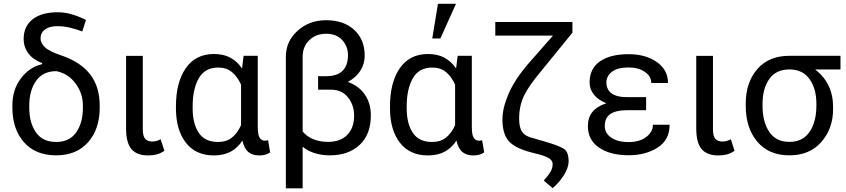

<svg xmlns="http://www.w3.org/2000/svg" viewBox="-20 -830 4571 1038"><path d="M107.9 -620.1Q107.9 -687.5 156.2 -725.6Q204.6 -763.7 292.5 -763.7Q330.1 -763.7 367.9 -752.7Q405.8 -741.7 444.8 -722.2L424.8 -659.7Q395 -671.4 360.8 -679.9Q326.7 -688.5 290.5 -688.5Q247.6 -688.5 223.4 -670.9Q199.2 -653.3 199.2 -622.1Q199.2 -597.2 223.1 -574.5Q247.1 -551.8 312 -530.3Q417.5 -493.7 468.3 -426.8Q519 -359.9 519 -259.3V-248Q519 -132.3 456.5 -61.3Q394 9.8 283.7 9.8Q171.9 9.8 109.4 -61.3Q46.9 -132.3 46.9 -248V-259.3Q46.9 -345.2 92.5 -405.8Q138.2 -466.3 206.5 -482.9L208.5 -488.3Q159.2 -507.3 133.5 -541.3Q107.9 -575.2 107.9 -620.1ZM138.2 -248Q138.2 -166 174.3 -114.3Q210.4 -62.5 283.7 -62.5Q355.5 -62.5 391.8 -114.3Q428.2 -166 428.2 -248V-259.3Q428.2 -325.2 388.4 -378.9Q348.6 -432.6 284.7 -445.3Q211.9 -445.3 175 -392.8Q138.2 -340.3 138.2 -259.3Z M752 -527.8V-131.3Q752 -92.8 765.4 -78.9Q778.8 -64.9 803.2 -64.9Q815.4 -64.9 826.7 -68.1Q837.9 -71.3 848.6 -77.1L868.7 -14.6Q846.7 0 826.2 5.1Q805.7 10.3 780.3 10.3Q720.2 10.3 690.9 -23.7Q661.6 -57.6 661.6 -136.2V-527.8Z M1373.5 -528.3V-143.6Q1373.5 -101.1 1383.8 -85.2Q1394 -69.3 1412.6 -69.3Q1417 -69.3 1421.4 -70.1Q1425.8 -70.8 1429.2 -72.3L1440.4 -5.9Q1426.3 3.4 1412.4 6.8Q1398.4 10.3 1380.9 10.3Q1344.7 10.3 1322.5 -8.3Q1300.3 -26.9 1290.5 -69.8Q1264.2 -29.8 1226.6 -9.8Q1189 10.3 1136.2 10.3Q1038.1 10.3 984.6 -58.8Q931.2 -127.9 931.2 -244.6V-254.9Q931.2 -384.8 984.4 -461.4Q1037.6 -538.1 1137.2 -538.1Q1188 -538.1 1225.1 -518.3Q1262.2 -498.5 1288.6 -460L1296.9 -528.3ZM1021.5 -244.6Q1021.5 -161.6 1054.4 -112.1Q1087.4 -62.5 1158.7 -62.5Q1204.1 -62.5 1233.6 -85.9Q1263.2 -109.4 1283.2 -153.3V-372.6Q1263.2 -416.5 1233.6 -440.7Q1204.1 -464.8 1159.7 -464.8Q1087.9 -464.8 1054.7 -407Q1021.5 -349.1 1021.5 -254.9Z M1742.7 -720.7Q1838.9 -720.7 1895.3 -668.2Q1951.7 -615.7 1951.7 -529.3Q1951.7 -483.9 1927.7 -447Q1903.8 -410.2 1860.4 -387.2Q1920.4 -365.7 1952.6 -318.4Q1984.9 -271 1984.9 -206.5Q1984.9 -103 1924.3 -46.6Q1863.8 9.8 1763.2 9.8Q1721.2 9.8 1683.3 -1.5Q1645.5 -12.7 1616.2 -36.6V188H1525.4V-523.4Q1525.4 -606.4 1588.6 -663.6Q1651.9 -720.7 1742.7 -720.7ZM1740.7 -418Q1803.7 -418 1832.5 -447.8Q1861.3 -477.5 1861.3 -531.2Q1861.3 -579.1 1830.3 -613.3Q1799.3 -647.5 1742.7 -647.5Q1687.5 -647.5 1651.9 -612.5Q1616.2 -577.6 1616.2 -523.4V-119.1Q1638.2 -92.3 1673.3 -77.6Q1708.5 -63 1753.9 -63Q1820.8 -63 1857.7 -101.3Q1894.5 -139.6 1894.5 -204.6Q1894.5 -261.7 1861.3 -303.5Q1828.1 -345.2 1769.5 -345.2H1699.7V-418Z M2530.8 -528.3V-143.6Q2530.8 -101.1 2541 -85.2Q2551.3 -69.3 2569.8 -69.3Q2574.2 -69.3 2578.6 -70.1Q2583 -70.8 2586.4 -72.3L2597.7 -5.9Q2583.5 3.4 2569.6 6.8Q2555.7 10.3 2538.1 10.3Q2502 10.3 2479.7 -8.3Q2457.5 -26.9 2447.8 -69.8Q2421.4 -29.8 2383.8 -9.8Q2346.2 10.3 2293.5 10.3Q2195.3 10.3 2141.8 -58.8Q2088.4 -127.9 2088.4 -244.6V-254.9Q2088.4 -384.8 2141.6 -461.4Q2194.8 -538.1 2294.4 -538.1Q2345.2 -538.1 2382.3 -518.3Q2419.4 -498.5 2445.8 -460L2454.1 -528.3ZM2178.7 -244.6Q2178.7 -161.6 2211.7 -112.1Q2244.6 -62.5 2315.9 -62.5Q2361.3 -62.5 2390.9 -85.9Q2420.4 -109.4 2440.4 -153.3V-372.6Q2420.4 -416.5 2390.9 -440.7Q2361.3 -464.8 2316.9 -464.8Q2245.1 -464.8 2211.9 -407Q2178.7 -349.1 2178.7 -254.9ZM2347.7 -809.6H2445.3L2360.8 -622.1H2316.9Z M3074.7 -710.9V-653.3L2903.8 -443.4Q2840.3 -368.2 2813.5 -313.5Q2786.6 -258.8 2786.6 -188Q2786.6 -139.2 2804 -115.5Q2821.3 -91.8 2864.7 -82.5L2927.7 -64Q3001.5 -42.5 3027.8 -26.1Q3054.2 -9.8 3054.2 43.5Q3053.2 79.6 3026.1 120.6Q2999 161.6 2967.8 187L2919.9 146.5Q2944.8 118.2 2956.3 98.4Q2967.8 78.6 2967.8 57.1Q2967.8 39.6 2950.4 27.3Q2933.1 15.1 2893.1 4.4L2849.1 -6.8Q2762.2 -29.8 2729.2 -68.6Q2696.3 -107.4 2696.3 -185.5Q2696.3 -245.1 2728.8 -321.3Q2761.2 -397.5 2832.5 -481.4L2969.7 -637.7H2657.7V-710.9Z M3373 -234.4Q3310.1 -234.4 3279.8 -213.6Q3249.5 -192.9 3249.5 -148.4Q3249.5 -110.8 3283.7 -86.4Q3317.9 -62 3378.9 -62Q3437.5 -62 3473.6 -89.4Q3509.8 -116.7 3509.8 -155.8H3600.1Q3600.1 -73.2 3535.2 -32Q3470.2 9.3 3378.9 9.3Q3278.8 9.3 3218.5 -32Q3158.2 -73.2 3158.2 -148.4Q3158.2 -194.3 3182.9 -224.9Q3207.5 -255.4 3256.3 -271V-272.5Q3213.9 -289.6 3190.7 -318.6Q3167.5 -347.7 3167.5 -384.3Q3167.5 -459 3223.1 -498Q3278.8 -537.1 3378.9 -537.1Q3469.7 -537.1 3530.5 -494.9Q3591.3 -452.6 3591.3 -381.3H3501Q3501 -417.5 3466.1 -441.4Q3431.2 -465.3 3378.9 -465.3Q3318.4 -465.3 3288.3 -441.9Q3258.3 -418.5 3258.3 -384.3Q3258.3 -346.7 3285.6 -325.7Q3313 -304.7 3373 -304.7H3473.1V-234.4Z M3834.5 -527.8V-131.3Q3834.5 -92.8 3847.9 -78.9Q3861.3 -64.9 3885.7 -64.9Q3897.9 -64.9 3909.2 -68.1Q3920.4 -71.3 3931.2 -77.1L3951.2 -14.6Q3929.2 0 3908.7 5.1Q3888.2 10.3 3862.8 10.3Q3802.7 10.3 3773.4 -23.7Q3744.1 -57.6 3744.1 -136.2V-527.8Z M4523.9 -454.6H4388.7L4388.2 -453.1Q4434.6 -418 4459.2 -367.2Q4483.9 -316.4 4483.9 -251.5V-240.2Q4483.9 -134.8 4420.4 -62.5Q4356.9 9.8 4248 9.8Q4136.7 9.8 4074.2 -64Q4011.7 -137.7 4011.7 -257.8V-269.5Q4011.7 -384.8 4074.2 -456.5Q4136.7 -528.3 4247.1 -528.3H4523.9ZM4102.5 -257.8Q4102.5 -171.4 4138.7 -117.2Q4174.8 -63 4248 -63Q4320.3 -63 4356.9 -117.4Q4393.6 -171.9 4393.6 -257.8V-269.5Q4393.6 -350.1 4356.7 -402.3Q4319.8 -454.6 4247.1 -454.6H4246.6Q4174.3 -454.1 4138.4 -402.1Q4102.5 -350.1 4102.5 -269.5Z"/></svg>

Font: Roboto Web
Style: Regular
Weight: 400
Designer: Google
Version: Version 1.200310; 2013